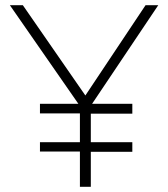

<svg xmlns="http://www.w3.org/2000/svg" viewBox="-20 -720 648 740"><path d="M134 -136V-172H288V-283H134V-320H282L18 -700H68L309 -352L541 -700H590L335 -320H490V-282H330V-172H490V-135H330V0H288V-136Z"/></svg>

Font: Readex Pro Light
Style: Regular
Weight: 300
Designer: Bonnie Shaver-Troup, Thomas Jockin
Foundry: Lexend
Version: Version 1.200; ttfautohint (v1.8.3)